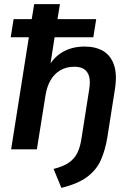

<svg xmlns="http://www.w3.org/2000/svg" viewBox="-20 -725 640 932"><path d="M278 187 240 95Q288 83 315 64Q342 45 356 16Q370 -13 376 -56L413 -291Q419 -328 413 -352Q407 -376 389.5 -388.5Q372 -401 341 -401Q302 -401 273 -384Q244 -367 226 -336.5Q208 -306 201 -263L159 0H34L120 -544H32L46 -632H134L146 -705H271L259 -632H447L433 -544H245L221 -390H210Q235 -443 281.5 -471Q328 -499 391 -499Q445 -499 481.5 -477Q518 -455 533.5 -409.5Q549 -364 538 -293L501 -58Q491 3 470 51Q449 99 404 133Q359 167 278 187Z"/></svg>

Font: Nunito Sans 12pt
Style: Bold Italic
Weight: 700
Italic angle: -9°
Designer: Vernon Adams
Foundry: Vernon Adams
Version: Version 3.101;gftools[0.9.27]